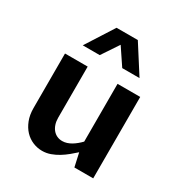

<svg xmlns="http://www.w3.org/2000/svg" viewBox="-183 -914 998 1057"><g transform="rotate(30 316.0 -386.0)"><path d="M77.1 -517.6H221.2V-192.9Q221.2 -169.9 227.3 -151.4Q233.4 -132.8 244.4 -119.6Q255.4 -106.4 270.5 -99.4Q285.6 -92.3 304.2 -92.3Q318.8 -92.3 333.3 -96.9Q347.7 -101.6 361.1 -109.6Q374.5 -117.7 387.2 -128.2Q399.9 -138.7 411.1 -150.4V-517.6H555.2V0H435.5L416.5 -85.9Q398.9 -69.8 378.4 -53Q357.9 -36.1 335.2 -22.2Q312.5 -8.3 287.4 0.7Q262.2 9.8 234.9 9.8Q204.1 9.8 175.5 -2.2Q147 -14.2 125.2 -37.1Q103.5 -60.1 90.3 -93.8Q77.1 -127.4 77.1 -170.9ZM139.2 -605.5 252 -782.2H387.2L500 -605.5H390.1L318.4 -712.4L247.1 -605.5Z"/></g></svg>

Font: Proza Libre
Style: SemiBold
Weight: 600
Designer: Jasper de Waard
Foundry: Jasper de Waard
Version: Version 1.000; ttfautohint (v1.4.1.8-43bc) -l 8 -r 50 -G 200